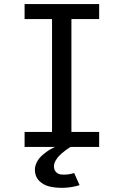

<svg xmlns="http://www.w3.org/2000/svg" viewBox="-20 -720 610 941"><path d="M326.5 0Q323 2 317.5 5.2Q312 8.5 298 19.2Q284 30 273 40.5Q262 51 253.2 66Q244.5 81 244.5 94.5Q244.5 113.5 255.2 124Q266 134.5 283 135.5Q300 136.5 314.8 134.5Q329.5 132.5 343.5 128L370 187.5Q334.5 198.5 297 200.2Q259.5 202 226.5 195Q193.5 188 172.2 166.5Q151 145 151 112.5Q151 92.5 161.2 73.5Q171.5 54.5 186 41.8Q200.5 29 215 19.2Q229.5 9.5 240 5L250 0H100.5V-73.5H235V-626.5H100.5V-700H466V-626.5H330V-73.5H466V0Z"/></svg>

Font: League Mono Narrow
Style: Regular
Weight: 400
Width: 3
Designer: Tyler Finck
Foundry: The League of Moveable Type / Tyler Finck
Version: Version 2.210